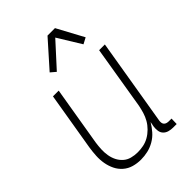

<svg xmlns="http://www.w3.org/2000/svg" viewBox="-223 -845 947 947"><g transform="rotate(-45 250.0 -371.5)"><path d="M186 8Q159 8 134.5 1Q110 -6 91 -22.5Q72 -39 61 -61.5Q50 -84 45.5 -109.5Q41 -135 42.5 -162Q44 -189 48 -215L99 -520H139L87 -209Q84 -188 83 -166.5Q82 -145 85.5 -124Q89 -103 98 -85Q107 -67 122 -53.5Q137 -40 157.5 -34.5Q178 -29 200 -29Q220 -29 240 -33Q260 -37 278.5 -47.5Q297 -58 313 -74Q329 -90 339.5 -108.5Q350 -127 356 -147Q362 -167 366 -187L421 -520H461L385 -64Q384 -57 385 -50Q386 -43 390.5 -38Q395 -33 402 -31Q409 -29 416 -29H435L434 8H409Q394 8 380 4Q366 0 356.5 -10Q347 -20 345 -34.5Q343 -49 345 -64L350 -90Q337 -68 320 -48.5Q303 -29 280.5 -16Q258 -3 234 2.5Q210 8 186 8ZM198 -592 171 -615 292 -751H344L419 -612L387 -595L312 -717Z"/></g></svg>

Font: Iosevka Term Curly Extralight
Style: Italic
Weight: 200
Italic angle: -9°
Designer: Belleve Invis
Foundry: Belleve Invis
Version: Version 32.3.0